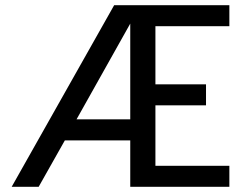

<svg xmlns="http://www.w3.org/2000/svg" viewBox="-20 -720 944 740"><path d="M25 0 420 -700H864V-619H579V-395H774V-314H579V-81H864V0H482V-179H230L129 0ZM275 -260H482V-629Z"/></svg>

Font: Envelope Sans Variable
Style: Regular
Weight: 500
Designer: Andreas Rasmussen / Norman Anderson
Foundry: mail.de GmbH
Version: Version 1.150